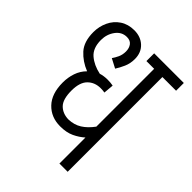

<svg xmlns="http://www.w3.org/2000/svg" viewBox="-185 -728 824 824"><g transform="rotate(45 227.0 -316.0)"><path d="M454 -575H371V0H321V-158Q301 -140 274.5 -127.5Q248 -115 210 -115Q155 -115 120 -151.5Q85 -188 85 -256Q85 -287 94.5 -315Q104 -343 125 -364Q82 -381 53.5 -412.5Q25 -444 25 -502Q25 -536 39 -566Q53 -596 80 -614Q107 -632 144 -632Q183 -632 208 -608.5Q233 -585 233 -546Q233 -519 223 -496.5Q213 -474 202 -457L160 -479Q168 -490 175.5 -506Q183 -522 183 -542Q183 -562 173 -575.5Q163 -589 142 -589Q111 -589 91.5 -562.5Q72 -536 72 -501Q72 -452 100 -428Q128 -404 171 -395Q190 -401 213 -401Q231 -401 246 -398L242 -352Q230 -354 218 -354Q182 -354 159 -331Q136 -308 136 -258Q136 -205 157.5 -183.5Q179 -162 214 -161Q248 -162 273.5 -178Q299 -194 321 -224V-575H274V-622H454Z"/></g></svg>

Font: Noto Sans ExtraCondensed Light
Style: Italic
Weight: 300
Width: 2
Italic angle: -12°
Designer: Monotype Design Team
Foundry: Monotype Imaging Inc.
Version: Version 2.013; ttfautohint (v1.8.4.7-5d5b)